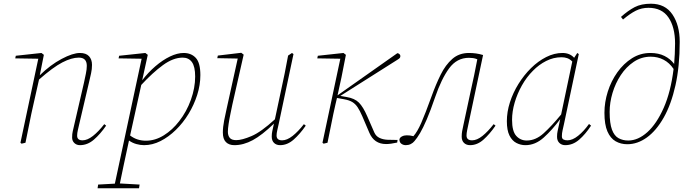

<svg xmlns="http://www.w3.org/2000/svg" viewBox="-20 -768 3679 1033"><path d="M117 0 96 5 90 0 186 -452 62 -454 65 -468 203 -483 216 -473 194 -363Q251 -419 311.5 -451Q372 -483 410 -483Q443 -483 459 -465.5Q475 -448 475 -419Q475 -396 470 -373.5Q465 -351 458 -321L406 -99Q403 -85 399 -68.5Q395 -52 395 -38Q395 -13 424 -13Q450 -13 480 -36.5Q510 -60 541 -100L551 -92Q520 -47 485.5 -17Q451 13 410 13Q392 13 380 1.5Q368 -10 368 -28Q368 -48 371.5 -62Q375 -76 380 -99L432 -324Q437 -348 442 -371.5Q447 -395 447 -414Q447 -458 404 -458Q365 -458 315 -432Q265 -406 190 -340L160 -207Q148 -155 138 -103.5Q128 -52 117 0Z M505 245 508 225 598 220 742 -452 618 -454 621 -468 762 -483 775 -473 745 -336Q777 -378 816 -411.5Q855 -445 894.5 -464Q934 -483 968 -483Q1009 -483 1033.5 -456.5Q1058 -430 1058 -364Q1058 -311 1041 -257.5Q1024 -204 994.5 -155.5Q965 -107 926 -69Q887 -31 843.5 -9Q800 13 755 13Q735 13 713.5 7Q692 1 674 -12Q657 67 645.5 120.5Q634 174 625 219L731 225L728 245ZM963 -458Q912 -458 856.5 -417.5Q801 -377 740 -311L680 -39Q700 -24 721 -17.5Q742 -11 765 -11Q815 -11 861.5 -40Q908 -69 944 -116Q984 -167 1007 -231Q1030 -295 1030 -356Q1030 -410 1012.5 -434Q995 -458 963 -458Z M1241 13Q1212 13 1195.5 -3.5Q1179 -20 1179 -55Q1179 -84 1186 -120Q1193 -156 1200 -186L1259 -453L1149 -455L1152 -469L1278 -484L1291 -474L1230 -205Q1226 -185 1220 -156.5Q1214 -128 1210 -101.5Q1206 -75 1206 -59Q1206 -39 1216 -26.5Q1226 -14 1251 -14Q1282 -14 1333.5 -36Q1385 -58 1459 -126L1491 -276Q1502 -324 1511.5 -372.5Q1521 -421 1530 -469L1551 -483L1559 -477L1479 -99Q1476 -85 1472 -68Q1468 -51 1468 -39Q1468 -13 1498 -13Q1524 -13 1554 -36.5Q1584 -60 1615 -100L1625 -92Q1594 -47 1560 -17Q1526 13 1487 13Q1467 13 1454.5 1Q1442 -11 1442 -33Q1442 -49 1445 -62.5Q1448 -76 1453 -99L1454 -103Q1390 -41 1340 -14Q1290 13 1241 13Z M1715 0 1811 -452 1687 -454 1690 -468 1828 -483 1841 -473 1817 -351 1796 -255 2118 -482Q2125 -481 2129.5 -476.5Q2134 -472 2134 -467Q2134 -461 2131.5 -457Q2129 -453 2119 -447L1811 -252L1845 -246Q1888 -239 1911 -216Q1934 -193 1956 -142L1994 -55Q2003 -35 2022 -26Q2041 -17 2066 -16L2119 -15L2117 -1Q2099 3 2084 5Q2069 7 2057 7Q1993 7 1967 -54L1929 -143Q1916 -173 1904 -191Q1892 -209 1875.5 -219Q1859 -229 1831 -234L1793 -241L1785 -207Q1773 -155 1763 -103.5Q1753 -52 1742 0L1721 5Z M2163 13Q2150 13 2139.5 5.5Q2129 -2 2129 -18Q2131 -28 2142.5 -34Q2154 -40 2168 -40Q2178 -40 2186 -39Q2194 -38 2201 -36L2204 -35Q2225 -58 2246.5 -107Q2268 -156 2302 -250Q2325 -314 2351 -366.5Q2377 -419 2413.5 -451Q2450 -483 2503 -483Q2522 -483 2540.5 -480.5Q2559 -478 2579 -472L2500 -99Q2497 -85 2493.5 -68Q2490 -51 2490 -39Q2490 -13 2520 -13Q2546 -13 2575.5 -36.5Q2605 -60 2636 -100L2646 -92Q2615 -47 2581.5 -17Q2548 13 2509 13Q2489 13 2476.5 1Q2464 -11 2464 -33Q2464 -49 2466.5 -62.5Q2469 -76 2474 -99L2512 -276Q2522 -320 2531 -363Q2540 -406 2548 -449Q2536 -454 2525 -455.5Q2514 -457 2503 -457Q2438 -457 2396.5 -400.5Q2355 -344 2321 -245Q2296 -172 2276 -125.5Q2256 -79 2240 -52Q2224 -25 2210 -9Q2202 1 2190 7Q2178 13 2163 13Z M2735 -123Q2735 -62 2757.5 -37Q2780 -12 2814 -12Q2862 -12 2905 -51Q2948 -90 2999 -152L3059 -437Q3046 -450 3032 -455Q3018 -460 3001 -460Q2958 -460 2918.5 -440Q2879 -420 2847 -387Q2813 -353 2788 -308.5Q2763 -264 2749 -216Q2735 -168 2735 -123ZM2807 13Q2781 13 2758 1Q2735 -11 2721 -39Q2707 -67 2707 -116Q2707 -166 2723.5 -217.5Q2740 -269 2769.5 -316.5Q2799 -364 2837 -401.5Q2875 -439 2918.5 -461Q2962 -483 3006 -483Q3046 -483 3069 -457L3086 -483L3094 -477L3014 -99Q3011 -85 3007 -68Q3003 -51 3003 -35Q3003 -22 3011.5 -17.5Q3020 -13 3033 -13Q3060 -13 3090.5 -37.5Q3121 -62 3149 -101L3160 -92Q3130 -46 3096 -16.5Q3062 13 3021 13Q3002 13 2989.5 1Q2977 -11 2977 -32Q2977 -49 2980 -62.5Q2983 -76 2988 -99L2994 -127Q2951 -69 2905.5 -28Q2860 13 2807 13Z M3260 -166Q3260 -104 3272.5 -70.5Q3285 -37 3308 -24.5Q3331 -12 3360 -12Q3413 -12 3463 -57Q3513 -102 3551 -188Q3589 -274 3604 -397Q3582 -430 3550.5 -446.5Q3519 -463 3481 -463Q3431 -463 3390 -435.5Q3349 -408 3320 -364Q3291 -320 3275.5 -268Q3260 -216 3260 -166ZM3355 8Q3320 8 3292 -8Q3264 -24 3248 -61Q3232 -98 3232 -161Q3232 -218 3250 -275Q3268 -332 3301.5 -379Q3335 -426 3380 -454.5Q3425 -483 3479 -483Q3523 -483 3555 -467Q3587 -451 3607 -424Q3609 -450 3610.5 -477.5Q3612 -505 3612 -534Q3612 -622 3576.5 -674Q3541 -726 3469 -726Q3432 -726 3401 -710.5Q3370 -695 3332 -663L3321 -677Q3359 -711 3394.5 -729.5Q3430 -748 3482 -748Q3559 -748 3598 -690Q3637 -632 3637 -543Q3637 -411 3614 -308.5Q3591 -206 3551 -135.5Q3511 -65 3460.5 -28.5Q3410 8 3355 8Z"/></svg>

Font: Source Serif Pro ExtraLight
Style: Italic
Weight: 200
Italic angle: -12°
Designer: Frank Grießhammer
Foundry: Adobe Systems Incorporated
Version: Version 3.001;hotconv 1.0.111;makeotfexe 2.5.65597